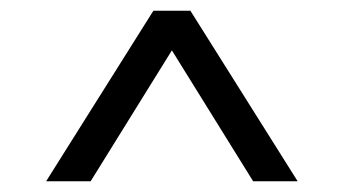

<svg xmlns="http://www.w3.org/2000/svg" viewBox="-20 -732 640 358"><path d="M66 -394 266 -712H335L535 -394H452L272 -684H329L149 -394Z"/></svg>

Font: 42dot Sans Light
Style: Regular
Weight: 400
Version: Version 1.000